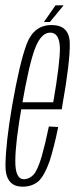

<svg xmlns="http://www.w3.org/2000/svg" viewBox="-20 -698 282 721"><path d="M65 3 70 -25Q36.5 -25 37.5 -95.5Q38 -165 62 -301Q89.5 -460.5 112.5 -518.5Q135 -575.5 168.5 -575.5Q203 -575.5 205 -518.5Q205.5 -462.5 180 -314H58L53.5 -287.5H212Q213.5 -295 214 -301Q243.5 -467 242 -536Q240.5 -604 173.5 -604Q107.5 -604 80.5 -533.5Q54 -463.5 25.5 -301Q2 -163.5 0.5 -80Q-1 3 65 3ZM70 -25 65 3Q100 3 124 -17Q146.5 -37.5 166 -92Q183.5 -146.5 198.5 -221L163.5 -223Q151 -162 136.5 -110Q121 -58.5 105.5 -41.5Q89 -25 70 -25ZM145 -615.5H167.5L219 -678H188.5Z"/></svg>

Font: Anybody ExtraCondensed ExtraLight
Style: Italic
Weight: 250
Width: 2
Italic angle: -10°
Version: Version 1.113;gftools[0.9.25]